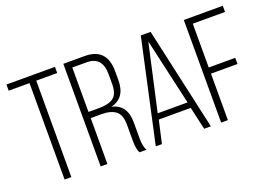

<svg xmlns="http://www.w3.org/2000/svg" viewBox="-100 -966 1721 1231"><g transform="rotate(-20 761.0 -350.5)"><path d="M204 0H158V-658H16V-700H347V-658H204Z M404 -700H550Q700 -700 700 -542V-481Q700 -359 599 -336Q700 -314 700 -193V-84Q700 -26 717 0H669Q654 -26 654 -84V-194Q654 -260 621 -286.5Q588 -313 523 -313H450V0H404ZM450 -355H524Q590 -355 622 -380Q654 -405 654 -472V-538Q654 -658 549 -658H450Z M1075 -155H857L822 0H780L933 -701H1000L1156 0H1110ZM965 -648 864 -195H1068Z M1272 -359H1453V-317H1272V0H1226V-700H1492V-658H1272Z"/></g></svg>

Font: Bebas Neue Book
Style: Regular
Weight: 400
Designer: Ryoichi Tsunekawa
Foundry: Ryoichi Tsunekawa
Version: Version 001.003